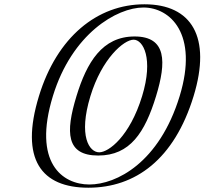

<svg xmlns="http://www.w3.org/2000/svg" viewBox="-20 -860 953 895"><path d="M376.5 -412C427.2 -578 511.9 -675 602.9 -675C692.9 -675 718.5 -579 667.5 -412C613 -234 532.4 -150 442.4 -150C351.4 -150 322 -234 376.5 -412ZM186.5 -412C273.9 -698 476.3 -840 653.3 -840C830.3 -840 944.9 -698 857.5 -412C763.9 -106 568.9 15 391.9 15C214.9 15 92.9 -106 186.5 -412ZM361.5 -412C412.4 -578.6 502.2 -690 607.5 -690C711.7 -690 733.7 -579.6 682.5 -412C627.8 -233.1 541.3 -135 437.8 -135C333.3 -135 306.8 -233.1 361.5 -412ZM201.5 -412C287.1 -692 481.3 -825 648.7 -825C816.1 -825 928.1 -692.1 842.5 -412C750.8 -112.1 564.7 0 396.5 0C228.3 0 109.8 -112.2 201.5 -412ZM361.5 -412C306.8 -233.1 333.3 -135 437.8 -135C541.3 -135 627.8 -233.1 682.5 -412C733.7 -579.6 711.7 -690 607.5 -690C502.2 -690 412.4 -578.6 361.5 -412ZM201.5 -412C109.8 -112.2 228.3 0 396.5 0C564.7 0 750.8 -112.1 842.5 -412C928.1 -692.1 816.1 -825 648.7 -825C481.3 -825 287.1 -692 201.5 -412ZM376.5 -412C322 -234 351.4 -150 442.4 -150C532.3 -150 613 -234 667.5 -412C718.5 -579 692.9 -675 602.9 -675C511.9 -675 427.2 -578 376.5 -412ZM186.5 -412C92.9 -106 215 15 391.9 15C568.8 15 763.9 -106 857.5 -412C944.9 -698 830.3 -840 653.3 -840C476.4 -840 273.9 -698 186.5 -412ZM336.5 -412C284.5 -242 288.4 -135 437.8 -135C586.2 -135 655.5 -242.1 707.5 -412C756 -570.7 757.3 -690 607.5 -690C456.6 -690 384.7 -569.7 336.5 -412ZM226.5 -412C315.4 -702.9 524.7 -825 648.7 -825C772.7 -825 906.4 -702.9 817.5 -412C722.5 -101.4 522.5 0 396.5 0C270.5 0 131.5 -101.5 226.5 -412ZM401.5 -412C454.9 -586.9 557.4 -675 602.9 -675C647.3 -675 696.3 -587.9 642.5 -412C585.3 -225.1 487.2 -150 442.4 -150C396.4 -150 344.3 -225 401.5 -412ZM161.5 -412C71.2 -116.7 173 15 391.9 15C610.9 15 792.2 -116.7 882.5 -412C966.6 -687.2 873.6 -840 653.3 -840C433.1 -840 245.6 -687.2 161.5 -412Z"/></svg>

Font: Hussar Outliner
Style: Obl
Weight: 700
Foundry: Cannot Into Space Fonts
Version: Version 0.92